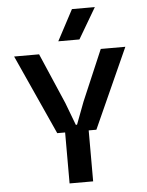

<svg xmlns="http://www.w3.org/2000/svg" viewBox="-60 -947 762 995"><g transform="rotate(-5 321.5 -449.5)"><path d="M220.2 -265.1 32.2 -680.2H162.1L275.9 -416L319.8 -299.8H326.2L370.1 -416L482.9 -680.2H610.8L423.8 -265.1H383.8V0H261.2V-265.1ZM267.1 -738.8 352.1 -898.9H471.2L377 -738.8Z"/></g></svg>

Font: TASA Orbiter Text SemiBold
Style: Regular
Weight: 600
Designer: Weizhong Zhang
Version: Version 1.000;Glyphs 3.1.2 (3151)